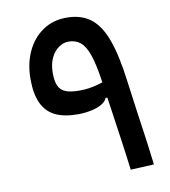

<svg xmlns="http://www.w3.org/2000/svg" viewBox="-80 -772 746 845"><g transform="rotate(-10 293.0 -349.0)"><path d="M436 4.9Q428.2 -58.6 418.5 -126.5Q408.7 -194.3 398.7 -264.2Q388.7 -334 378.4 -403.8Q367.7 -478 353 -520.3Q338.4 -562.5 316.9 -580.1Q295.4 -597.7 263.7 -597.7Q240.7 -597.7 219.5 -582.8Q198.2 -567.9 185.1 -540Q171.9 -512.2 171.9 -472.2Q171.9 -437 181.2 -416.3Q190.4 -395.5 212.6 -386.2Q234.9 -377 273.9 -377Q296.4 -377 317.4 -379.9Q338.4 -382.8 361.6 -389.6Q384.8 -396.5 414.6 -407.7L421.4 -325.2H381.8Q375.5 -309.1 356.2 -298.1Q336.9 -287.1 309.8 -281.5Q282.7 -275.9 253.4 -275.4Q190.4 -274.9 150.1 -294.2Q109.9 -313.5 90.3 -355.5Q70.8 -397.5 70.8 -463.9Q70.8 -532.2 95.9 -586.4Q121.1 -640.6 166.7 -671.9Q212.4 -703.1 272.9 -703.1Q338.4 -703.1 380.9 -670.7Q423.3 -638.2 449 -566.7Q474.6 -495.1 489.3 -378.4Q498.5 -307.1 506.8 -249Q515.1 -190.9 523.4 -132.3Q531.7 -73.7 540.5 0Z"/></g></svg>

Font: Cascadia Code
Style: Regular
Weight: 400
Monospace: yes
Designer: Aaron Bell
Foundry: Saja Typeworks
Version: Version 2106.017